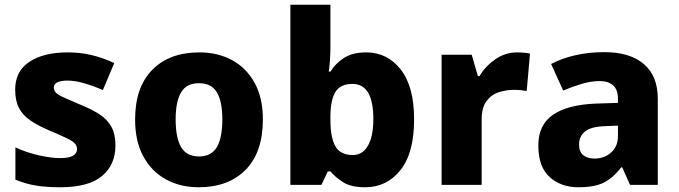

<svg xmlns="http://www.w3.org/2000/svg" viewBox="-20 -780 2865 810"><path d="M467 -166Q467 -85 410.5 -37.5Q354 10 234 10Q176 10 132.5 3Q89 -4 45 -22V-158Q93 -136 145 -124.5Q197 -113 233 -113Q271 -113 288 -123Q305 -133 305 -151Q305 -164 296.5 -174Q288 -184 262.5 -196.5Q237 -209 187 -230Q138 -251 106.5 -273Q75 -295 59.5 -325.5Q44 -356 44 -402Q44 -480 104.5 -519.5Q165 -559 265 -559Q318 -559 365 -548Q412 -537 462 -514L414 -400Q373 -418 334.5 -429Q296 -440 265 -440Q207 -440 207 -410Q207 -399 215.5 -389.5Q224 -380 248.5 -369Q273 -358 320 -338Q367 -319 400 -297.5Q433 -276 450 -245Q467 -214 467 -166Z M1089 -276Q1089 -138 1016.5 -64Q944 10 818 10Q740 10 679.5 -23.5Q619 -57 584.5 -120.5Q550 -184 550 -276Q550 -412 622.5 -485.5Q695 -559 821 -559Q899 -559 959.5 -526Q1020 -493 1054.5 -430Q1089 -367 1089 -276ZM721 -276Q721 -199 744 -159.5Q767 -120 820 -120Q872 -120 895 -159.5Q918 -199 918 -276Q918 -352 895 -390.5Q872 -429 819 -429Q767 -429 744 -390.5Q721 -352 721 -276Z M1374 -585Q1374 -555 1372 -526.5Q1370 -498 1367 -478H1374Q1395 -512 1431 -535.5Q1467 -559 1525 -559Q1614 -559 1670.5 -487Q1727 -415 1727 -276Q1727 -135 1669.5 -62.5Q1612 10 1520 10Q1461 10 1428 -11Q1395 -32 1374 -57H1363L1336 0H1205V-760H1374ZM1467 -426Q1417 -426 1396 -393.5Q1375 -361 1374 -294V-273Q1374 -201 1394.5 -163.5Q1415 -126 1469 -126Q1509 -126 1532 -165Q1555 -204 1555 -278Q1555 -426 1467 -426Z M2162 -559Q2175 -559 2191 -557.5Q2207 -556 2216 -554L2202 -396Q2193 -398 2179 -399.5Q2165 -401 2148 -401Q2116 -401 2084.5 -391Q2053 -381 2032.5 -353.5Q2012 -326 2012 -275V0H1843V-549H1970L1996 -459H2003Q2027 -500 2069 -529.5Q2111 -559 2162 -559Z M2530 -560Q2637 -560 2696 -510Q2755 -460 2755 -364V0H2638L2605 -74H2601Q2566 -29 2527 -9.5Q2488 10 2420 10Q2347 10 2299 -33Q2251 -76 2251 -166Q2251 -253 2312.5 -295.5Q2374 -338 2493 -343L2587 -346V-362Q2587 -402 2566.5 -420Q2546 -438 2510 -438Q2474 -438 2435 -426.5Q2396 -415 2356 -398L2305 -510Q2350 -534 2407 -547Q2464 -560 2530 -560ZM2536 -248Q2473 -246 2448 -225.5Q2423 -205 2423 -170Q2423 -139 2441 -125Q2459 -111 2487 -111Q2529 -111 2558 -136.5Q2587 -162 2587 -206V-250Z"/></svg>

Font: Noto Sans Myanmar ExtraBold
Style: Regular
Weight: 800
Designer: Monotype Design Team
Foundry: Monotype Imaging Inc.
Version: Version 2.107; ttfautohint (v1.8.4.7-5d5b)